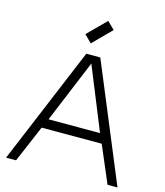

<svg xmlns="http://www.w3.org/2000/svg" viewBox="-139 -1088 1022 1192"><g transform="rotate(15 372.0 -492.0)"><path d="M14 0 328 -752H418L730 0H666L565 -237H179L78 0ZM374 -701 207 -298H538ZM338 -821 291 -868 407 -984 454 -938Z"/></g></svg>

Font: Milkman
Style: Regular
Weight: 300
Designer: Giulia Boggio / Martin Desinde
Version: Version 1.000